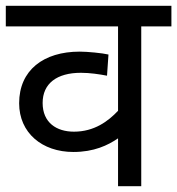

<svg xmlns="http://www.w3.org/2000/svg" viewBox="-20 -642 611 662"><path d="M571 -551V-622H0V-551H387V-260C353 -224 305 -188 235 -188C175 -188 127 -219 127 -287C127 -354 176 -391 259 -391C290 -391 323 -386 349 -381L354 -454C333 -459 281 -464 255 -464C130 -464 46 -400 46 -286C46 -184 125 -118 233 -118C304 -118 352 -141 387 -165V0H467V-551Z"/></svg>

Font: Noto Sans Devanagari UI
Style: Regular
Weight: 400
Designer: Jelle Bosma - Monotype Design Team
Foundry: Monotype Imaging Inc.
Version: Version 2.003